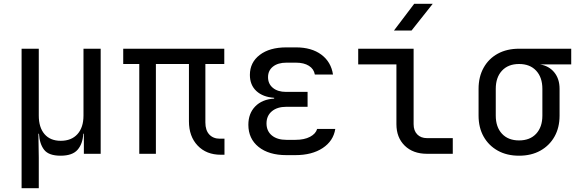

<svg xmlns="http://www.w3.org/2000/svg" viewBox="-20 -805 3040 1005"><path d="M93 180V-550H183V-200Q183 -138 213 -103Q243 -68 298 -68Q354 -68 385.5 -103Q417 -138 417 -200V-550H507V0H419V-105H416Q413 -52 386 -21Q359 10 297 10Q235 10 211 -21Q187 -52 184 -105H181L183 20V180Z M1136 5Q1060 5 1014.5 -43Q969 -91 969 -170V-470H796V0H709V-470H625V-550H1154V-470H1055V-164Q1055 -123 1075.5 -101Q1096 -79 1131 -79H1155V5Z M1526 7H1479Q1387 7 1333.5 -36Q1280 -79 1280 -152Q1280 -211 1316 -248Q1352 -285 1415 -289V-293Q1356 -297 1322 -328.5Q1288 -360 1288 -413Q1288 -478 1339.5 -517.5Q1391 -557 1479 -557H1529Q1611 -557 1662 -519Q1713 -481 1723 -415H1628Q1623 -444 1597 -460.5Q1571 -477 1529 -477H1479Q1435 -477 1409 -456.5Q1383 -436 1383 -401Q1383 -366 1408.5 -345Q1434 -324 1477 -324H1590V-246H1479Q1431 -246 1403 -222.5Q1375 -199 1375 -159Q1375 -119 1403 -96Q1431 -73 1479 -73H1526Q1573 -73 1603 -89Q1633 -105 1640 -130H1735Q1725 -67 1669 -30Q1613 7 1526 7Z M2215 0Q2142 0 2098.5 -42.5Q2055 -85 2055 -155V-468H1855V-550H2145V-155Q2145 -121 2164 -101.5Q2183 -82 2215 -82H2350V0ZM2042 -645 2148 -785H2245L2134 -645Z M2697 10Q2633 10 2585.5 -16.5Q2538 -43 2511.5 -90Q2485 -137 2485 -200V-340Q2485 -403 2511.5 -450.5Q2538 -498 2585.5 -524Q2633 -550 2697 -550H2970V-468H2806Q2854 -460 2881.5 -426Q2909 -392 2909 -340V-200Q2909 -137 2882.5 -90Q2856 -43 2808.5 -16.5Q2761 10 2697 10ZM2697 -70Q2754 -70 2786.5 -105Q2819 -140 2819 -200V-340Q2819 -400 2786.5 -435Q2754 -470 2697 -470Q2640 -470 2607.5 -435Q2575 -400 2575 -340V-200Q2575 -140 2607.5 -105Q2640 -70 2697 -70Z"/></svg>

Font: Liga JetBrainsMono Nerd Font
Style: Regular
Weight: 400
Designer: Philipp Nurullin, Konstantin Bulenkov
Foundry: JetBrains
Version: Version 2.225; ttfautohint (v1.8.3)